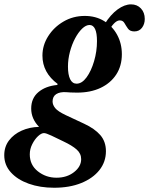

<svg xmlns="http://www.w3.org/2000/svg" viewBox="-124 -613 684 880"><path d="M355.5 -502.5Q383 -546.5 415 -569.8Q447 -593 476.5 -593Q504.5 -593 522 -574.2Q539.5 -555.5 539.5 -526Q539.5 -502.5 526.8 -485.8Q514 -469 492 -469Q471.5 -469 462.5 -481.8Q453.5 -494.5 446.5 -507Q439.5 -519.5 425 -519.5Q414.5 -519.5 403.2 -509.8Q392 -500 377.5 -478ZM135 201.5Q182.5 201.5 215.2 176Q248 150.5 248 116.5Q248 90.5 227 72Q206 53.5 166.5 35L111.5 8.5Q87 -3 77.5 -3Q65.5 -3 50.2 11.2Q35 25.5 23.8 47.8Q12.5 70 12.5 94.5Q12.5 143 49.5 172.2Q86.5 201.5 135 201.5ZM227 -229.5Q251.5 -229.5 272.8 -258.5Q294 -287.5 307.2 -332.5Q320.5 -377.5 320.5 -424.5Q320.5 -461.5 311.8 -480Q303 -498.5 286.5 -498.5Q270 -498.5 252.5 -481.8Q235 -465 220.2 -437.2Q205.5 -409.5 196.5 -375.5Q187.5 -341.5 187.5 -307.5Q187.5 -270.5 197.5 -250Q207.5 -229.5 227 -229.5ZM124 247.5Q59.5 247.5 7.8 229Q-44 210.5 -74.2 177Q-104.5 143.5 -104.5 98.5Q-104.5 59.5 -82.8 30.8Q-61 2 -24.8 -14.2Q11.5 -30.5 55 -31.5Q19 -68.5 19 -115.5Q19 -163 52 -190.8Q85 -218.5 138 -223.5L140.5 -228Q70.5 -280 70.5 -358Q70.5 -405.5 96.8 -447Q123 -488.5 167 -514.2Q211 -540 264.5 -540Q315 -540 353.2 -516.5Q391.5 -493 413 -453.2Q434.5 -413.5 434.5 -364.5Q434.5 -311 408.8 -271.5Q383 -232 337 -210.2Q291 -188.5 229.5 -188.5Q210 -188.5 199 -189.2Q188 -190 180 -190.5Q151 -192.5 134 -181.8Q117 -171 117 -148Q117 -132.5 129 -117.5Q141 -102.5 178 -85L261.5 -46Q310 -23.5 335.8 6.2Q361.5 36 361.5 80Q361.5 129 331.5 166.8Q301.5 204.5 248.2 226Q195 247.5 124 247.5Z"/></svg>

Font: Libre Caslon Condensed
Style: Italic
Weight: 400
Italic angle: -22.583°
Designer: Pablo Impallari, Rodrigo Fuenzalida, Katja Schimmel, Ertekin Erdin
Foundry: Pablo Impallari, Rodrigo Fuenzalida
Version: Version 2.000;gftools[0.9.33]